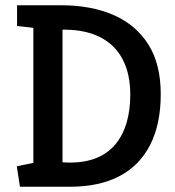

<svg xmlns="http://www.w3.org/2000/svg" viewBox="-20 -711 667 731"><path d="M56 0 44 -78 107 -91V-605L45 -612V-691H212Q328 -691 413 -653.5Q498 -616 545 -541.5Q592 -467 592 -352Q592 -239 552 -160Q512 -81 435 -40.5Q358 0 246 0ZM245 -92Q306 -92 349.5 -110.5Q393 -129 421 -163.5Q449 -198 462.5 -245.5Q476 -293 476 -350Q476 -429 447.5 -484Q419 -539 364 -568Q309 -597 230 -598H218V-93Z"/></svg>

Font: Kreon Medium
Style: Regular
Weight: 500
Version: Version 2.002